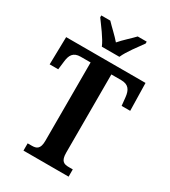

<svg xmlns="http://www.w3.org/2000/svg" viewBox="-222 -1039 1015 1146"><g transform="rotate(30 285.5 -465.5)"><path d="M225 -771H346C365 -816 415 -880 442 -918V-931H380C356 -905 311 -866 285 -835C259 -866 215 -905 191 -931H129V-918C156 -880 207 -816 225 -771ZM130 0H441V-50H414C380 -50 357 -58 357 -117V-656H425C477 -656 493 -626 498 -582L504 -524H563L559 -714H12L8 -524H67L74 -582C79 -626 94 -656 146 -656H214V-116C214 -58 190 -50 158 -50H130Z"/></g></svg>

Font: Noto Serif Tamil Condensed
Style: Bold Italic
Weight: 700
Width: 3
Italic angle: -12°
Designer: Indian Type Foundry, Tom Grace, and the Monotype Design Team
Foundry: Monotype Imaging Inc.
Version: Version 2.003